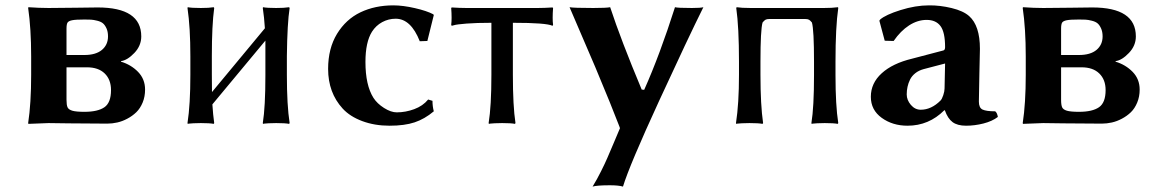

<svg xmlns="http://www.w3.org/2000/svg" viewBox="-20 -459 4334 716"><path d="M228 -253.9V-352.1C228 -363.1 229.3 -370.7 231.9 -374.8C234.5 -378.8 240.2 -381.8 249 -383.5C257.8 -385.3 273.1 -386.2 294.9 -386.2C305 -386.2 313.2 -386.1 319.3 -385.7C325.5 -385.4 333.2 -384.1 342.3 -381.8C351.4 -379.6 358.5 -376.4 363.5 -372.3C368.6 -368.2 373 -362 377 -353.5C380.9 -345.1 382.8 -335 382.8 -323.2C382.8 -302.4 375.2 -285.6 360.1 -272.9C345 -260.3 323.2 -253.9 294.9 -253.9ZM228 -208H304.2C332.5 -208 354.6 -200.4 370.4 -185.1C386.1 -169.8 394 -149.1 394 -123C394 -91.8 385.8 -70.5 369.4 -59.1C352.9 -47.7 328.1 -42 294.9 -42C274.1 -42 259 -43.4 249.8 -46.1C240.5 -48.9 234.5 -53.1 231.9 -58.8C229.3 -64.5 228 -73.9 228 -86.9ZM161.1 0C164.7 0 189.9 0.3 236.8 1C283.7 1.6 331.4 2 379.9 2C392.3 2 404.7 0.6 417.2 -2.2C429.8 -5 442.3 -9.7 454.8 -16.4C467.4 -23 478.5 -31.1 488.3 -40.5C498 -50 505.9 -62 512 -76.7C518 -91.3 521 -107.4 521 -125C521 -151 512.3 -173 494.9 -190.9C477.5 -208.8 456.2 -221.5 431.2 -229V-231C447.1 -233.2 463.7 -243.4 481 -261.5C498.2 -279.5 506.8 -300.1 506.8 -323.2C506.8 -395.2 452.6 -431.2 344.2 -431.2C334.1 -431.2 307.8 -430.8 265.1 -430.2C222.5 -429.5 187.8 -429.2 161.1 -429.2C137.7 -429.2 112.6 -430.2 85.9 -432.1L85 -429.2C92.4 -378.1 96.2 -318 96.2 -249V-180.2C96.2 -108.6 92.4 -48.5 85 0L85.9 2.9Z M770 -250C770 -326.5 772.9 -386.2 778.8 -429.2L776.9 -432.1L772.5 -431.6C769.5 -431 764.1 -430.4 756.1 -429.9C748.1 -429.4 739.1 -429.2 729 -429.2C705.6 -429.2 689.3 -430.2 680.2 -432.1L679.2 -429.2C686.4 -380.4 689.9 -320.3 689.9 -249V-180.2C689.9 -106.3 686.4 -46.2 679.2 0L680.2 2.9L684.6 2C687.5 1.6 693 1.2 701.2 0.7C709.3 0.2 718.6 0 729 0C751.8 0 767.7 1 776.9 2.9L778.8 0C775.9 -20.5 773.6 -43.8 772 -69.8L969.7 -307.6V-250V-179.2C969.7 -99.8 966.5 -40 960 0L960.9 2.9L965.3 2C968.3 1.6 973.8 1.2 981.9 0.7C990.1 0.2 999.3 0 1009.8 0C1032.6 0 1048.7 1 1058.1 2.9L1060.1 0C1053.2 -44.3 1049.8 -104 1049.8 -179.2V-250C1050.8 -332 1054.2 -391.8 1060.1 -429.2L1058.1 -432.1L1053.7 -431.6C1050.8 -431 1045.2 -430.4 1037.1 -429.9C1029 -429.4 1019.9 -429.2 1009.8 -429.2C986.3 -429.2 970.1 -430.2 960.9 -432.1L960 -429.2C963.5 -406.1 966.1 -380.9 967.8 -353.5L770.5 -115.7C770.2 -128.7 770 -150.2 770 -180.2Z M1455.6 -389.2C1493.3 -389.2 1523.3 -361.2 1545.4 -305.2L1573.7 -306.2L1597.7 -402.8L1595.7 -405.8C1579.8 -414.2 1557 -421.9 1527.3 -428.7C1497.7 -435.5 1470.9 -439 1446.8 -439C1401.2 -439 1360.4 -430.3 1324.2 -413.1C1288.1 -395.8 1259 -369.1 1236.8 -332.8C1214.7 -296.5 1203.6 -252.9 1203.6 -202.1C1203.6 -142.9 1221.7 -93.6 1257.8 -54.2C1276 -34.3 1300.5 -18.7 1331.1 -7.3C1361.7 4.1 1395.5 9.8 1432.6 9.8C1470.1 9.8 1501.2 5.6 1526.1 -2.7C1551 -11 1574.9 -24.7 1597.7 -43.9C1594.4 -56.3 1592.8 -69.3 1592.8 -83L1576.7 -87.9C1563.6 -71.9 1546.4 -60 1524.9 -52C1503.4 -44 1481.6 -40 1459.5 -40C1445.1 -40 1429.4 -45.5 1412.1 -56.4C1394.9 -67.3 1381.7 -79.9 1372.6 -94.2C1352.7 -125.8 1342.8 -170.4 1342.8 -228C1342.8 -277.2 1350.9 -314.8 1367.2 -340.8C1377 -356.1 1389.6 -368 1405.3 -376.5C1420.9 -384.9 1437.7 -389.2 1455.6 -389.2Z M1812.5 -374V-180.2C1812.5 -102.4 1809.1 -42.3 1802.2 0L1803.2 2.9L1807.6 2C1810.5 1.6 1816.2 1.2 1824.5 0.7C1832.8 0.2 1842.1 0 1852.5 0C1875.3 0 1891.3 1 1900.4 2.9L1902.3 0C1895.8 -42.3 1892.6 -102.4 1892.6 -180.2V-374C1975.6 -374 2024.9 -370.3 2040.5 -362.8L2042.5 -366.2C2040.5 -381.2 2040.5 -402.2 2042.5 -429.2L2040.5 -431.2C2020.3 -429.9 2002 -429.2 1985.4 -429.2H1719.2C1703 -429.2 1684.7 -429.9 1664.6 -431.2L1662.6 -429.2C1664.6 -402.2 1664.6 -381.2 1662.6 -366.2L1664.6 -362.8L1673.8 -365.2C1680 -367.2 1695.4 -369.1 1720 -371.1C1744.5 -373 1775.4 -374 1812.5 -374Z M2104 -432.1 2200.2 -208C2242.2 -107.7 2272 -34.3 2289.6 12.2L2292 19L2269.5 72.3L2245.1 129.4C2239.6 142.4 2231.7 159.2 2221.4 179.7C2211.2 200.2 2200.7 219.2 2189.9 236.8C2200.7 233.6 2222.2 231.9 2254.4 231.9C2276.2 231.9 2292.5 233.6 2303.2 236.8C2319.5 183.4 2364.3 77.1 2437.7 -82.3C2511.1 -241.6 2566.2 -358.2 2603 -432.1C2596.5 -430.2 2582.2 -429.2 2560.1 -429.2C2524.6 -429.2 2503.6 -430.2 2497.1 -432.1C2459.6 -314.3 2421.4 -211.6 2382.3 -124L2373 -125C2321.6 -247.7 2282.4 -350.1 2255.4 -432.1C2246.6 -430.2 2225.6 -429.2 2192.4 -429.2C2142.9 -429.2 2113.4 -430.2 2104 -432.1Z M3095.7 -229C3095.7 -314.9 3099.1 -381.7 3106 -429.2L3105 -432.1L3099.6 -431.6C3096 -431 3089.8 -430.4 3081.1 -429.9C3072.3 -429.4 3062.8 -429.2 3052.7 -429.2H2778.8C2756 -429.2 2738.8 -430.2 2727.1 -432.1L2725.6 -429.2C2732.4 -381.7 2735.8 -314.9 2735.8 -229V-180.2C2735.8 -108.6 2732.1 -48.5 2724.6 0L2725.6 2.9L2730 2C2732.9 1.6 2738.5 1.2 2746.8 0.7C2755.1 0.2 2764.5 0 2774.9 0C2797.7 0 2814 1 2823.7 2.9L2825.7 0C2819.2 -44.9 2815.9 -105 2815.9 -180.2V-229C2815.9 -308.1 2818.5 -356.8 2823.7 -375C2827.6 -379.9 2831.2 -383.3 2834.5 -385.3C2837.7 -387.2 2842.8 -388.2 2849.6 -388.2H2981.9C2988.8 -388.2 2993.8 -387.2 2997.1 -385.3C3000.3 -383.3 3003.9 -379.9 3007.8 -375C3013 -356.8 3015.6 -308.1 3015.6 -229V-179.2C3015.6 -99.8 3012.4 -40 3005.9 0L3006.8 2.9L3011.2 2C3014.2 1.6 3019.7 1.2 3027.8 0.7C3036 0.2 3045.2 0 3055.7 0C3078.5 0 3094.6 1 3104 2.9L3106 0C3099.1 -44.3 3095.7 -104 3095.7 -179.2Z M3504.4 -222.2 3502.4 -128.9C3502.4 -122.1 3500.8 -113.8 3497.6 -104C3494.3 -94.2 3490.9 -87.6 3487.3 -84C3464.5 -61.2 3439.9 -49.8 3413.6 -49.8C3399.3 -49.8 3387 -55.8 3376.7 -67.9C3366.5 -79.9 3361.3 -92.9 3361.3 -106.9C3361.3 -116.7 3362.3 -126.1 3364.3 -135.3C3366.2 -144.4 3369.4 -153.4 3373.8 -162.4C3378.2 -171.3 3384.7 -179.2 3393.3 -186C3401.9 -192.9 3412.3 -197.9 3424.3 -201.2ZM3630.4 -80.1C3630.4 -91.1 3631 -126.1 3632.3 -185.1C3633.6 -244 3634.3 -274.6 3634.3 -276.9C3634.3 -334.5 3620.9 -375.2 3594.2 -398.9C3579.6 -411.9 3557.7 -422 3528.6 -429C3499.4 -436 3471.4 -439.3 3444.3 -439C3410.8 -439 3375.4 -433.1 3338.1 -421.4C3300.9 -409.7 3275.6 -397.9 3262.2 -386.2L3259.3 -381.8L3279.3 -307.1L3312.5 -306.2C3329.8 -331.2 3349 -350.6 3370.1 -364.3C3391.3 -377.9 3413.1 -384.8 3435.5 -384.8C3458.7 -384.8 3475.9 -377.1 3487.3 -361.8C3498.7 -346.5 3504.4 -320.3 3504.4 -283.2C3504.4 -276.4 3502.4 -272.3 3498.5 -271L3381.3 -240.2C3332.8 -228.5 3295.1 -210.4 3268.1 -185.8C3241 -161.2 3227.5 -132 3227.5 -98.1C3227.5 -65.3 3241 -39.1 3268.1 -19.5C3295.1 0 3327.1 9.8 3364.3 9.8C3417.3 9.8 3463.1 -9.4 3501.5 -47.9H3503.4C3510.6 -27.3 3520.2 -12.6 3532.2 -3.7C3544.3 5.3 3561 9.8 3582.5 9.8C3604 9.8 3625.7 7 3647.5 1.5C3669.3 -4.1 3687.2 -12.2 3701.2 -22.9C3699.5 -33 3696.3 -40 3691.4 -43.9C3668.9 -43.9 3653.2 -46.1 3644 -50.5C3634.9 -54.9 3630.4 -64.8 3630.4 -80.1Z M3937 -253.9V-352.1C3937 -363.1 3938.3 -370.7 3940.9 -374.8C3943.5 -378.8 3949.2 -381.8 3958 -383.5C3966.8 -385.3 3982.1 -386.2 4003.9 -386.2C4014 -386.2 4022.1 -386.1 4028.3 -385.7C4034.5 -385.4 4042.2 -384.1 4051.3 -381.8C4060.4 -379.6 4067.5 -376.4 4072.5 -372.3C4077.6 -368.2 4082 -362 4085.9 -353.5C4089.8 -345.1 4091.8 -335 4091.8 -323.2C4091.8 -302.4 4084.2 -285.6 4069.1 -272.9C4054 -260.3 4032.2 -253.9 4003.9 -253.9ZM3937 -208H4013.2C4041.5 -208 4063.6 -200.4 4079.3 -185.1C4095.1 -169.8 4103 -149.1 4103 -123C4103 -91.8 4094.8 -70.5 4078.4 -59.1C4061.9 -47.7 4037.1 -42 4003.9 -42C3983.1 -42 3968 -43.4 3958.7 -46.1C3949.5 -48.9 3943.5 -53.1 3940.9 -58.8C3938.3 -64.5 3937 -73.9 3937 -86.9ZM3870.1 0C3873.7 0 3898.9 0.3 3945.8 1C3992.7 1.6 4040.4 2 4088.9 2C4101.2 2 4113.7 0.6 4126.2 -2.2C4138.8 -5 4151.3 -9.7 4163.8 -16.4C4176.4 -23 4187.5 -31.1 4197.3 -40.5C4207 -50 4214.9 -62 4220.9 -76.7C4227 -91.3 4230 -107.4 4230 -125C4230 -151 4221.3 -173 4203.9 -190.9C4186.4 -208.8 4165.2 -221.5 4140.1 -229V-231C4156.1 -233.2 4172.7 -243.4 4189.9 -261.5C4207.2 -279.5 4215.8 -300.1 4215.8 -323.2C4215.8 -395.2 4161.6 -431.2 4053.2 -431.2C4043.1 -431.2 4016.8 -430.8 3974.1 -430.2C3931.5 -429.5 3896.8 -429.2 3870.1 -429.2C3846.7 -429.2 3821.6 -430.2 3794.9 -432.1L3793.9 -429.2C3801.4 -378.1 3805.2 -318 3805.2 -249V-180.2C3805.2 -108.6 3801.4 -48.5 3793.9 0L3794.9 2.9Z"/></svg>

Font: Linux Biolinum G
Style: Bold
Weight: 700
Designer: Philipp H. Poll
Foundry: Philipp H. Poll
Version: Version 1.1.0